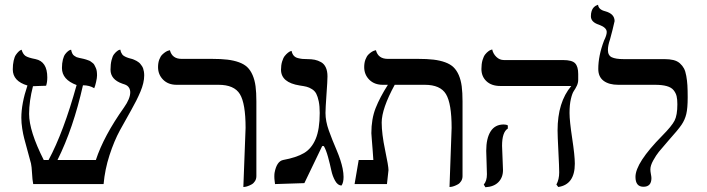

<svg xmlns="http://www.w3.org/2000/svg" viewBox="-20 -766 2943 799"><path d="M580.1 -452.1Q580.1 -421.9 564.5 -384.8Q548.8 -347.7 525.9 -307.6L479 -223.6Q455.1 -179.7 435.8 -120.4Q416.5 -61 411.1 0H118.2Q114.7 -17.1 113.3 -45.4Q111.8 -73.7 108.9 -85.9L94.2 -140.1L80.6 -190.4Q76.2 -207 72.5 -230.7Q68.8 -254.4 68.8 -275.9Q68.8 -335 94.2 -410.2Q33.2 -428.2 33.2 -477.1Q33.2 -497.6 36.9 -513.7Q40.5 -529.8 46.1 -537.8Q51.8 -545.9 57.1 -551Q62.5 -556.2 66.4 -557.6L69.8 -559.1Q75.2 -541 85.9 -533.4Q96.7 -525.9 127.9 -520Q176.8 -509.8 176.8 -443.8Q176.8 -423.8 171.9 -409.2Q157.2 -409.2 140.9 -408.2Q124.5 -407.2 117.2 -407.2Q101.1 -344.7 101.1 -292Q101.1 -220.7 162.1 -100.1H182.1Q244.6 -216.3 298.8 -412.1Q237.8 -434.6 237.8 -482.9Q237.8 -502.9 241.7 -518.1Q245.6 -533.2 251.2 -540.5Q256.8 -547.9 262.5 -552.5Q268.1 -557.1 272 -558.1L275.9 -559.1Q277.8 -549.8 281 -543.2Q284.2 -536.6 290.3 -533Q296.4 -529.3 298.8 -528.1Q301.3 -526.9 310.3 -524.9Q319.3 -522.9 319.8 -522.9Q320.3 -522.9 328.4 -521Q336.4 -519 338.1 -518.3Q339.8 -517.6 347.2 -515.1Q354.5 -512.7 356.9 -510.5Q359.4 -508.3 365 -504.4Q370.6 -500.5 372.8 -495.6Q375 -490.7 378.2 -484.6Q381.3 -478.5 382.6 -470.2Q383.8 -461.9 383.8 -452.1Q383.8 -442.4 379.9 -425Q376 -407.7 372.1 -398.9Q352.5 -411.1 325.2 -411.1Q285.2 -232.4 219.2 -100.1H378.9Q411.6 -199.7 496.1 -318.8Q522 -355.5 522 -381.8Q522 -387.2 520.8 -391.6Q519.5 -396 518.1 -399.2Q516.6 -402.3 513.7 -405.3Q510.7 -408.2 508.8 -409.7Q506.8 -411.1 503.2 -412.8Q499.5 -414.6 497.8 -415Q496.1 -415.5 492.7 -416.7Q489.3 -418 488.8 -418Q439.9 -435.1 439.9 -476.1Q439.9 -498.5 444.1 -515.4Q448.2 -532.2 454.3 -540Q460.4 -547.9 466.6 -552.7Q472.7 -557.6 476.6 -558.6L481 -559.1Q481.9 -552.2 484.4 -547.1Q486.8 -542 489.3 -538.8Q491.7 -535.6 496.6 -532.7Q501.5 -529.8 503.9 -528.8L512.7 -525.4Q519 -523.4 521 -522.9Q521.5 -522.9 526.4 -521.5L533.2 -519.5Q535.2 -518.6 540.3 -516.4Q545.4 -514.2 548.3 -512.5Q551.3 -510.7 556.2 -507.3Q561 -503.9 563.7 -500.5Q566.4 -497.1 570.1 -491.9Q573.7 -486.8 575.7 -481Q577.6 -475.1 578.9 -467.8Q580.1 -460.4 580.1 -452.1Z M992.7 12.2 1002 -233.9Q1002 -335.4 978.3 -374.3Q954.6 -413.1 889.6 -413.1H714.8Q680.2 -413.1 658.9 -434.3Q637.7 -455.6 637.7 -486.8Q637.7 -504.4 642.8 -518.1Q647.9 -531.7 655.3 -538.8Q662.6 -545.9 669.7 -550.3Q676.8 -554.7 682.1 -555.7L687 -557.1Q696.3 -521 735.8 -521H861.8Q899.4 -521 926.3 -517.8Q953.1 -514.6 974.6 -506.8Q996.1 -499 1009.3 -486.3Q1022.5 -473.6 1031.2 -453.4Q1040 -433.1 1043.5 -407Q1046.9 -380.9 1046.9 -344.2V-33.2Q1046.9 -21.5 1041.3 -12.5Q1035.6 -3.4 1027.8 1Q1020 5.4 1012 8.3Q1003.9 11.2 998.5 11.7Z M1334.5 -295.9Q1334.5 -261.7 1348.4 -222.9Q1362.3 -184.1 1380.9 -141.1Q1398.9 -98.6 1405.8 -64.9Q1409.7 -44.9 1409.7 -29.8Q1409.7 -6.3 1401.4 5.9Q1385.7 5.9 1374.8 -13.4Q1363.8 -32.7 1358.6 -57.4Q1353.5 -82 1345.2 -112.3Q1336.9 -142.6 1327.6 -158.2H1320.8L1246.6 -3.9L1124.5 0Q1124.5 -2 1123 -12.2Q1121.6 -22.5 1121.6 -30.8Q1121.6 -41 1122.6 -46.9Q1131.3 -94.2 1157.7 -100.1Q1213.9 -110.4 1245.4 -129.2Q1276.9 -147.9 1293.7 -188Q1310.5 -228 1310.5 -295.9Q1310.5 -324.2 1306.4 -344.2Q1302.2 -364.3 1296.1 -376Q1290 -387.7 1278.3 -395Q1266.6 -402.3 1255.9 -405Q1245.1 -407.7 1227.5 -410.2Q1149.4 -422.4 1149.4 -476.1Q1149.4 -495.1 1154.1 -510.3Q1158.7 -525.4 1165 -533.2Q1171.4 -541 1177.7 -546.1Q1184.1 -551.3 1188.5 -552.7L1193.4 -554.2Q1195.8 -542 1202.4 -534.4Q1209 -526.9 1220 -524.2Q1231 -521.5 1238.3 -520.8Q1245.6 -520 1258.8 -520Q1276.4 -520 1289.8 -517.3Q1303.2 -514.6 1316.2 -507.3Q1329.1 -500 1335.9 -485.1Q1342.8 -470.2 1342.8 -448.2Q1342.8 -429.7 1338.6 -372.3Q1334.5 -314.9 1334.5 -295.9Z M1850.6 12.2 1859.4 -233.9Q1859.4 -335.4 1835.9 -374.3Q1812.5 -413.1 1747.6 -413.1H1622.6Q1568.4 -313.5 1568.4 -255.9Q1568.4 -209.5 1582.5 -142.1Q1596.7 -74.7 1596.7 -58.1L1590.3 0H1455.6L1472.7 -100.1H1533.7Q1532.7 -114.7 1530.8 -141.1Q1528.8 -167.5 1527.1 -187.7Q1525.4 -208 1525.4 -211.9Q1525.4 -271 1543.2 -316.2Q1561 -361.3 1594.2 -413.1H1572.8Q1538.1 -413.1 1516.8 -434.3Q1495.6 -455.6 1495.6 -486.8Q1495.6 -504.4 1500.7 -518.1Q1505.9 -531.7 1512.9 -538.8Q1520 -545.9 1527.1 -550.3Q1534.2 -554.7 1539.1 -555.7L1544.4 -557.1Q1553.7 -521 1593.8 -521H1719.7Q1757.3 -521 1784.2 -517.8Q1811 -514.6 1832.5 -506.8Q1854 -499 1867.2 -486.3Q1880.4 -473.6 1889.2 -453.4Q1897.9 -433.1 1901.4 -407Q1904.8 -380.9 1904.8 -344.2V-33.2Q1904.8 -21.5 1899.2 -12.5Q1893.6 -3.4 1885.7 1Q1877.9 5.4 1869.9 8.3Q1861.8 11.2 1856.4 11.7Z M2069.3 -159.2Q2069.3 -149.4 2071.3 -108.4Q2073.2 -67.4 2073.2 -58.1Q2073.2 -27.8 2054.4 -8.3Q2035.6 11.2 2000 13.2L1993.2 2Q2006.3 -12.7 2006.3 -41Q2006.3 -49.8 2004.9 -89.1Q2003.4 -128.4 2003.4 -138.2Q2003.4 -190.4 2021.7 -219.2Q2040 -248 2076.2 -248Q2086.9 -248 2093.3 -244.1V-231Q2069.3 -216.3 2069.3 -159.2ZM2350.1 -295.9Q2350.1 -262.7 2361.1 -190.4Q2372.1 -118.2 2372.1 -85Q2372.1 2 2303.2 12.2L2295.4 2Q2307.1 -19.5 2307.1 -48.8Q2307.1 -69.8 2303.7 -136Q2300.3 -202.1 2300.3 -223.1Q2300.3 -340.8 2357.4 -408.2H2062Q2025.4 -408.2 2004.4 -428Q1983.4 -447.8 1983.4 -479Q1983.4 -500 1988 -515.9Q1992.7 -531.7 1999.3 -539.8Q2005.9 -547.9 2012.5 -552.7Q2019 -557.6 2023.4 -558.6L2028.3 -560.1Q2032.2 -542 2045.7 -529.1Q2059.1 -516.1 2077.1 -516.1H2323.2Q2360.8 -516.1 2373.5 -502.4Q2386.2 -488.8 2386.2 -458V-434.1Q2386.2 -421.4 2380.6 -409.4Q2375 -397.5 2368.2 -387.7Q2361.3 -377.9 2355.7 -354Q2350.1 -330.1 2350.1 -295.9Z M2509.8 -558.1Q2509.8 -535.2 2526.1 -527.6Q2542.5 -520 2574.7 -520H2744.6Q2766.6 -520 2782.5 -516.1Q2798.3 -512.2 2809.1 -502.7Q2819.8 -493.2 2826.2 -481.4Q2832.5 -469.7 2835.9 -450.2Q2839.4 -430.7 2840.6 -410.9Q2841.8 -391.1 2841.8 -360.8Q2841.8 -315.4 2835.9 -291.3Q2830.1 -267.1 2815.9 -246.3Q2801.8 -225.6 2762.7 -182.1Q2733.4 -148.4 2721.9 -134.3Q2710.4 -120.1 2698.5 -98.6Q2686.5 -77.1 2686.5 -61Q2686.5 -52.7 2688.7 -41.5Q2690.9 -30.3 2690.9 -24.9Q2690.9 11.2 2657.7 11.2Q2624.5 11.2 2624.5 -29.8Q2624.5 -88.4 2735.8 -201.2Q2775.4 -241.2 2787.1 -263.9Q2798.8 -286.6 2798.8 -332Q2798.8 -352.5 2795.7 -365.7Q2792.5 -378.9 2783.2 -390.6Q2773.9 -402.3 2754.6 -407.7Q2735.4 -413.1 2705.6 -413.1H2552.7Q2514.2 -413.1 2491.9 -429.7Q2469.7 -446.3 2469.7 -479Q2469.7 -534.2 2493.7 -597.2Q2504.9 -619.6 2504.9 -632.8Q2504.9 -651.4 2472.7 -663.1Q2439 -673.8 2439 -698.2Q2439 -710.9 2442.1 -720.2Q2445.3 -729.5 2449.7 -734.1Q2454.1 -738.8 2458.3 -741.5Q2462.4 -744.1 2465.8 -745.1L2468.8 -746.1Q2470.7 -726.1 2498.5 -719.2Q2537.6 -708.5 2537.6 -678.2Q2537.6 -675.8 2529.1 -642.1Q2520.5 -608.4 2518.6 -602.1Q2509.8 -576.7 2509.8 -558.1Z"/></svg>

Font: Linux Biolinum G
Style: Regular
Weight: 400
Designer: Philipp H. Poll
Foundry: Philipp H. Poll
Version: Version 1.1.0 ; ttfautohint (v1.6)